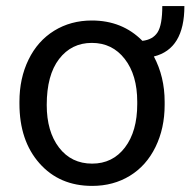

<svg xmlns="http://www.w3.org/2000/svg" viewBox="-20 -606 631 636"><path d="M44.4 -269Q44.4 -346.7 74.5 -408.4Q104.5 -470.2 159.4 -504.2Q214.4 -538.1 284.2 -538.1Q385.3 -538.1 451.7 -470.7Q486.3 -474.6 502 -499Q517.6 -523.4 517.6 -585.9H590.8Q590.8 -443.8 489.7 -418.9Q525.4 -351.6 525.4 -269V-258.3Q525.4 -181.2 495.1 -119.1Q464.8 -57.1 410.2 -23.7Q355.5 9.8 285.2 9.8Q176.8 9.8 110.6 -65.2Q44.4 -140.1 44.4 -262.7ZM134.8 -258.3Q134.8 -170.4 175.5 -117.2Q216.3 -64 285.2 -64Q353 -64 393.8 -117.4Q434.6 -170.9 434.6 -261.2V-269Q434.6 -357.4 393.3 -410.6Q352.1 -463.9 284.2 -463.9Q216.8 -463.9 175.8 -410.6Q134.8 -357.4 134.8 -258.3Z"/></svg>

Font: Roboto
Style: Regular
Weight: 400
Designer: Google
Version: Version 2.001047; 2015